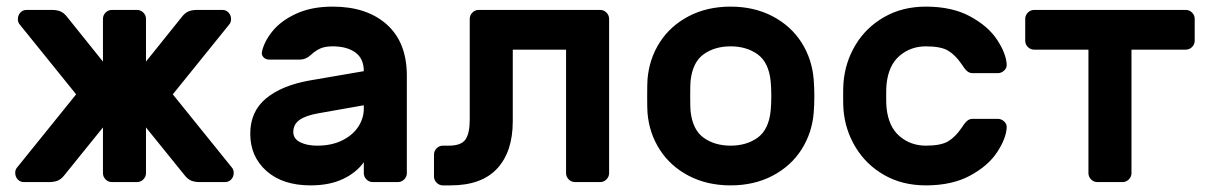

<svg xmlns="http://www.w3.org/2000/svg" viewBox="-20 -550 3645 580"><path d="M173 -19Q164 -8 153.5 -4Q143 0 129 0H52Q41 0 33.5 -8Q26 -16 26 -28Q26 -36 30 -42L210 -265L38 -478Q34 -484 34 -492Q34 -504 41.5 -512Q49 -520 60 -520H137Q151 -520 161.5 -516Q172 -512 181 -501L291 -364V-493Q291 -504 299 -512Q307 -520 318 -520H394Q405 -520 413 -512Q421 -504 421 -493V-364L531 -501Q540 -512 550.5 -516Q561 -520 575 -520H652Q663 -520 670.5 -512Q678 -504 678 -492Q678 -484 674 -478L502 -265L682 -42Q686 -36 686 -28Q686 -16 678.5 -8Q671 0 660 0H583Q569 0 558.5 -4Q548 -8 539 -19L421 -165V-27Q421 -16 413 -8Q405 0 394 0H318Q307 0 299 -8Q291 -16 291 -27V-165Z M736 0ZM1209 -321V-27Q1209 -16 1201 -8Q1193 0 1182 0H1106Q1095 0 1087 -8Q1079 -16 1079 -27V-60Q1056 -28 1015.5 -9Q975 10 918 10Q834 10 785 -33.5Q736 -77 736 -146Q736 -213 783.5 -252.5Q831 -292 916 -307L1079 -335Q1079 -373 1053.5 -391.5Q1028 -410 985 -410Q962 -410 947.5 -403.5Q933 -397 919 -384Q904 -370 886 -370H793Q783 -370 776.5 -376.5Q770 -383 771 -392Q777 -423 802.5 -455Q828 -487 874.5 -508.5Q921 -530 985 -530Q1088 -530 1148.5 -476Q1209 -422 1209 -321ZM1079 -232 943 -208Q903 -201 884.5 -187.5Q866 -174 866 -151Q866 -131 886.5 -120.5Q907 -110 938 -110Q982 -110 1014 -126Q1046 -142 1062.5 -167.5Q1079 -193 1079 -222Z M1529 -184Q1529 -92 1482 -41Q1435 10 1341 10H1318Q1307 10 1299 2Q1291 -6 1291 -17V-83Q1291 -94 1299 -102Q1307 -110 1318 -110H1336Q1373 -110 1386 -128.5Q1399 -147 1399 -189V-493Q1399 -504 1407 -512Q1415 -520 1426 -520H1793Q1804 -520 1812 -512Q1820 -504 1820 -493V-27Q1820 -16 1812 -8Q1804 0 1793 0H1717Q1706 0 1698 -8Q1690 -16 1690 -27V-400H1529Z M1935 0ZM2440 -259Q2440 -233 2438 -209Q2433 -148 2401 -98Q2369 -48 2313.5 -19Q2258 10 2187 10Q2116 10 2060.5 -19Q2005 -48 1973 -98Q1941 -148 1936 -209Q1935 -221 1935 -259Q1935 -298 1936 -310Q1941 -372 1973 -422Q2005 -472 2060.5 -501Q2116 -530 2187 -530Q2258 -530 2313.5 -501Q2369 -472 2401 -422Q2433 -372 2438 -310Q2440 -286 2440 -259ZM2066 -305Q2065 -295 2065 -260Q2065 -225 2066 -215Q2072 -158 2105.5 -134Q2139 -110 2187 -110Q2235 -110 2268.5 -134Q2302 -158 2308 -215Q2310 -235 2310 -260Q2310 -285 2308 -305Q2302 -362 2268.5 -386Q2235 -410 2187 -410Q2139 -410 2105.5 -386Q2072 -362 2066 -305Z M2527 0ZM2777 -110Q2822 -110 2844 -123Q2866 -136 2885 -164Q2893 -177 2900.5 -184Q2908 -191 2918 -191H2994Q3005 -191 3013.5 -183Q3022 -175 3021 -164Q3019 -131 2992 -90Q2965 -49 2910.5 -19.5Q2856 10 2777 10Q2706 10 2651.5 -21Q2597 -52 2565 -104.5Q2533 -157 2528 -219Q2527 -231 2527 -259Q2527 -288 2528 -300Q2533 -362 2564.5 -414.5Q2596 -467 2651 -498.5Q2706 -530 2777 -530Q2856 -530 2910.5 -500.5Q2965 -471 2992 -430Q3019 -389 3021 -356Q3022 -345 3013.5 -337Q3005 -329 2994 -329H2918Q2908 -329 2900.5 -336Q2893 -343 2885 -356Q2866 -384 2844 -397Q2822 -410 2777 -410Q2731 -410 2697.5 -381.5Q2664 -353 2658 -295Q2657 -285 2657 -260Q2657 -235 2658 -225Q2664 -167 2697.5 -138.5Q2731 -110 2777 -110Z M3589 -493V-427Q3589 -416 3581 -408Q3573 -400 3562 -400H3398V-27Q3398 -16 3390 -8Q3382 0 3371 0H3295Q3284 0 3276 -8Q3268 -16 3268 -27V-400H3104Q3093 -400 3085 -408Q3077 -416 3077 -427V-493Q3077 -504 3085 -512Q3093 -520 3104 -520H3562Q3573 -520 3581 -512Q3589 -504 3589 -493Z"/></svg>

Font: Hezaedrus Medium
Style: Regular
Weight: 500
Designer: Hubert & Fischer
Foundry: Hubert & Fischer
Version: Version 1.10;September 3, 2019;FontCreator 11.5.0.2425 64-bi